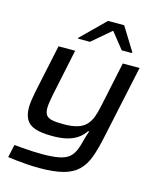

<svg xmlns="http://www.w3.org/2000/svg" viewBox="-135 -823 930 1126"><g transform="rotate(15 330.5 -260.0)"><path d="M211 209Q176 209 139.5 206.5Q103 204 71.5 200.5Q40 197 20 194L37 116Q58 118 87.5 120.5Q117 123 148 124.5Q179 126 204 126Q268 126 307 118.5Q346 111 367.5 94Q389 77 401.5 48Q414 19 424 -24Q428 -37 432 -51Q436 -65 440 -74H433Q417 -49 391.5 -30.5Q366 -12 329 -2Q292 8 238 8Q169 8 131 -5.5Q93 -19 77.5 -47.5Q62 -76 62 -119Q62 -138 65.5 -162.5Q69 -187 74 -213L137 -510H238L178 -224Q175 -208 171 -184Q167 -160 167 -145Q167 -115 178 -100.5Q189 -86 214.5 -81Q240 -76 283 -76Q335 -76 368 -86.5Q401 -97 420.5 -118Q440 -139 451 -169.5Q462 -200 470 -240L527 -510H629L533 -61Q518 11 499 62.5Q480 114 446.5 146.5Q413 179 357 194Q301 209 211 209ZM235 -583 236 -588 379 -729H477L564 -588L563 -583H501L423 -681L308 -583Z"/></g></svg>

Font: Saira Expanded Medium
Style: Italic
Weight: 500
Width: 7
Italic angle: -12°
Designer: Hector Gatti with collaboration of the Omnibus-Type team
Foundry: Omnibus-Type
Version: Version 1.101